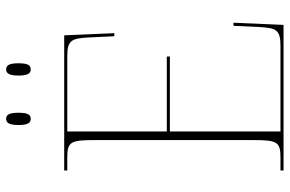

<svg xmlns="http://www.w3.org/2000/svg" viewBox="-179 -764 943 625"><g transform="rotate(-90 292.5 -451.5)"><path d="M379 -823C392 -823 399 -831 399 -863C399 -894 392 -903 379 -903C367 -903 359 -894 359 -863C359 -831 367 -823 379 -823ZM218 -823C231 -823 238 -831 238 -863C238 -894 231 -903 218 -903C206 -903 198 -894 198 -863C198 -831 206 -823 218 -823ZM50 0H524L531 -163H521L517 -79C514 -24 508 -10 456 -10H177V-370H421V-380H177V-704H422C474 -704 480 -690 483 -635L487 -551H497L490 -714H50V-704H93C143 -704 149 -693 149 -616V-98C149 -21 143 -10 93 -10H50Z"/></g></svg>

Font: Noto Serif Display Thin
Style: Regular
Weight: 100
Designer: Monotype Design Team
Foundry: Monotype Imaging Inc.
Version: Version 2.009